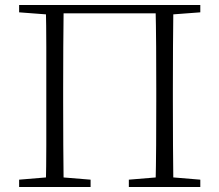

<svg xmlns="http://www.w3.org/2000/svg" viewBox="-20 -743 872 763"><path d="M162 0Q164 -83 164 -165Q164 -247 164 -341V-390Q164 -474 164 -557.5Q164 -641 162 -723H233Q232 -641 231.5 -557.5Q231 -474 231 -390V-341Q231 -247 231.5 -165Q232 -83 233 0ZM598 0Q600 -83 600.5 -165Q601 -247 601 -341V-390Q601 -474 600.5 -557.5Q600 -641 598 -723H669Q668 -641 667.5 -557.5Q667 -474 667 -390V-341Q667 -247 667.5 -165Q668 -83 669 0ZM56 0V-29L188 -40H206L340 -29V0ZM492 0V-29L625 -40H644L776 -29V0ZM56 -694V-723H198V-684H188ZM634 -684V-723H776V-694L643 -684ZM198 -690V-723H634V-690Z"/></svg>

Font: Noto Serif HK ExtraLight
Style: Regular
Weight: 200
Designer: Ryoko NISHIZUKA 西塚涼子 (kana & ideographs); Frank Grießhammer (Latin, Greek & Cyrillic); Wenlong ZHANG 张文龙 (bopomofo); San
Foundry: Adobe
Version: Version 2.002-H1;hotconv 1.1.0;makeotfexe 2.6.0